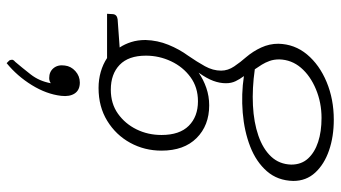

<svg xmlns="http://www.w3.org/2000/svg" viewBox="-238 -578 1001 564"><g transform="rotate(-90 262.0 -295.5)"><path d="M193 185Q143 185 102.5 171Q62 157 37.5 130.5Q13 104 13 66Q14 20 41.5 -11.5Q69 -43 114 -60.5Q159 -78 213.5 -82.5Q268 -87 321 -79Q312 -91 306 -103.5Q300 -116 300 -132Q300 -150 307 -169Q314 -188 331 -212Q311 -198 286.5 -189.5Q262 -181 235 -181Q176 -181 139 -218Q102 -255 102 -321Q102 -371 125 -413Q148 -455 189.5 -480.5Q231 -506 286 -506Q311 -506 333.5 -499.5Q356 -493 374 -481H504L503 -464Q502 -452 488 -450L405 -444Q415 -429 421 -410Q427 -391 427 -368Q426 -333 413 -301Q400 -269 381 -243Q363 -217 350 -193.5Q337 -170 337 -146Q337 -126 349.5 -107.5Q362 -89 377 -72Q394 -52 405 -28Q416 -4 416 22Q415 70 384.5 106.5Q354 143 303.5 164Q253 185 193 185ZM198 149Q243 149 282.5 132.5Q322 116 345.5 88.5Q369 61 370 25Q370 9 365.5 -3.5Q361 -16 354.5 -26.5Q348 -37 341 -47Q285 -55 235 -52.5Q185 -50 146 -36.5Q107 -23 84.5 1Q62 25 61 60Q61 90 79 109.5Q97 129 127.5 139Q158 149 198 149ZM247 -214Q288 -214 318 -236Q348 -258 364.5 -293Q381 -328 381 -367Q381 -418 354 -444Q327 -470 281 -470Q240 -470 210.5 -449Q181 -428 164.5 -394.5Q148 -361 148 -321Q148 -268 175 -241Q202 -214 247 -214ZM359 -776 367 -768Q368 -766 368.5 -764Q369 -762 369 -760Q369 -756 363 -751Q346 -731 326 -705.5Q306 -680 300 -646Q302 -648 306 -649.5Q310 -651 315 -651Q334 -651 344.5 -638Q355 -625 352 -605Q350 -587 335.5 -574Q321 -561 302 -561Q280 -561 270 -576Q260 -591 263 -616Q268 -659 294.5 -702Q321 -745 359 -776Z"/></g></svg>

Font: Aleo Light
Style: Italic
Weight: 300
Italic angle: -7°
Designer: Alessio Laiso
Foundry: Alessio Laiso
Version: Version 2.001;gftools[0.9.29]